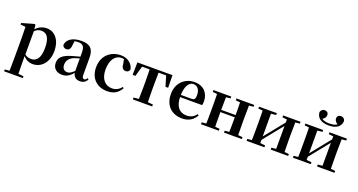

<svg xmlns="http://www.w3.org/2000/svg" viewBox="-54 -1694 5272 2830"><g transform="rotate(20 2581.5 -279.0)"><path d="M36.9 259.3H331.1V230.8L225.4 220.1H146L36.9 230.8ZM109.4 259.3H248.4C246.4 175.6 245.4 83.5 245.4 13V-63L247.1 -75.6V-455L245.8 -460.8L237.2 -540.9L224.2 -550.4L30.2 -495.2V-470.7L109.4 -463.8C111.4 -415.2 112.4 -374.7 112.4 -308.7V13.8C112.4 83.8 111.4 175.6 109.4 259.3ZM395.1 16.2C526.8 16.2 631.9 -93.2 631.9 -271.4C631.9 -449.4 538.1 -551.9 415.6 -551.9C338.5 -551.9 267.6 -517.8 217.5 -437.5H209.1L224 -421.1C273.8 -478.5 311.2 -490.8 352.6 -490.8C435.6 -490.8 487 -429.4 487 -270.1C487 -103.7 428.1 -46.7 347.1 -46.7C301.2 -46.7 267.8 -57.7 230.6 -97.8L212.1 -82.3H224.3C272 -11.6 330.6 16.2 395.1 16.2Z M852.6 16.2C933.4 16.2 973.5 -18.5 1031.7 -82.4H1066.8L1051.3 -135.5C983.4 -62.3 948.2 -45.3 916 -45.3C867.3 -45.3 834.8 -75.1 834.8 -135.9C834.8 -202.7 871.7 -247.7 943.1 -276.7C978.3 -289.6 1036.3 -304.9 1090 -318.9V-344.4C1036.7 -331.6 963.3 -313.4 911.4 -297.9C759 -255.1 709.3 -204.1 709.3 -117.6C709.3 -33.9 769.1 16.2 852.6 16.2ZM1132.1 15.2C1188.2 15.2 1223.5 -5.4 1247.9 -53.4L1230.7 -67.2C1212.5 -41.2 1201.3 -33.8 1185.7 -33.8C1163.7 -33.8 1152.1 -48.4 1152.1 -94.8V-356.2C1152.1 -494.2 1094.2 -551.9 961.1 -551.9C820.4 -551.9 737.8 -495.7 725.2 -406.5C732.9 -376.3 754.6 -360.2 786.3 -360.2C819.7 -360.2 848.1 -381.6 851.9 -439.2L862.1 -516.3L799.8 -491.2C847.9 -510.9 881.8 -518.3 916 -518.3C993.1 -518.3 1020.9 -487.8 1020.9 -381.4V-94C1029 -26.4 1063.7 15.2 1132.1 15.2Z M1559.1 16.2C1666.1 16.2 1731.4 -24.3 1778.8 -108.4L1760.9 -121.4C1723.4 -73.9 1674.7 -47.5 1616.2 -47.5C1505.4 -47.5 1432.7 -131.7 1432.7 -277.6C1432.7 -429.2 1502 -518 1595.6 -518C1631 -518 1662.3 -508.7 1700.7 -486.3L1632.8 -530.1L1650.6 -436.8C1654.7 -376.1 1683.2 -355.6 1720.4 -355.6C1750.3 -355.6 1769.6 -370.4 1779 -402.4C1763.5 -488.1 1683 -551.9 1580 -551.9C1423.7 -551.9 1290.6 -449.7 1290.6 -259.7C1290.6 -82.8 1408.9 16.2 1559.1 16.2Z M1835.2 -339.1H1878.4L1935.5 -534.2L1869.6 -500.4H2358L2292.1 -534.2L2350.7 -339.1H2392.4L2388.8 -535.7H1838.8ZM1962.1 0H2265.5V-29.9L2154.6 -40.2H2073.7L1962.1 -29.9ZM2043.2 0H2184.4C2182.4 -50.2 2181.4 -165.3 2181.4 -234.8V-301.2C2181.4 -370.2 2182.4 -485.5 2184.4 -535.7H2043.2C2045.2 -485.5 2046.9 -370.2 2046.9 -301.2V-234.8C2046.9 -165.3 2045.2 -50.2 2043.2 0Z M2738.2 16.2C2837.4 16.2 2911.6 -29.4 2954.1 -109.9L2936.2 -123.2C2900.5 -75.9 2854.1 -47.5 2783.4 -47.5C2679.6 -47.5 2603.7 -117.3 2603.7 -282.7C2603.7 -444.8 2658.5 -518 2726.1 -518C2789.5 -518 2830.3 -468.1 2830.3 -380.4C2830.3 -325.7 2817.6 -304.6 2775.4 -304.6H2520.1V-270.2H2950.7C2955.4 -288.1 2957.4 -306.2 2957.4 -330.9C2957.4 -454.7 2877.8 -551.9 2731.4 -551.9C2589.3 -551.9 2461.6 -448.8 2461.6 -268.8C2461.6 -83.9 2576.3 16.2 2738.2 16.2Z M3099.9 0H3241.6C3239.6 -50.2 3238.6 -165.3 3238.6 -270.6V-291.8C3238.6 -370.2 3239.6 -485.5 3241.6 -535.7H3099.9C3102.6 -485.5 3103.6 -370.2 3103.6 -301.2V-234.8C3103.6 -165.3 3102.6 -50.2 3099.9 0ZM3460.6 0H3602C3600 -50.2 3599 -165.3 3599 -234.8V-301.2C3599 -370.2 3600 -485.5 3602 -535.7H3460.6C3463.6 -485.5 3464.6 -370.2 3464.6 -291.8V-270.6C3464.6 -165.3 3463.6 -50.2 3460.6 0ZM3031.2 0H3310.8V-29.9L3202.6 -40.2H3141L3031.2 -29.9ZM3031.2 -506.8 3141 -495.5H3202.6L3310.8 -506.8V-535.7H3031.2ZM3392.2 0H3671.4V-29.9L3563.5 -40.2H3500.9L3392.2 -29.9ZM3392.2 -506.8 3500.9 -495.5H3563.5L3671.4 -506.8V-535.7H3392.2ZM3170.9 -265.9H3531.1V-301H3170.9Z M3746.2 0H4025.8V-29.9L3923.4 -40.2H3855L3746.2 -29.9ZM4124.6 0H4398V-29.9L4289.3 -40.2H4221.5L4124.6 -29.9ZM3814.9 0H3947.4V-535.7H3814.9C3817.6 -485.5 3818.6 -370.2 3818.6 -301.2V-234.8C3818.6 -165.3 3817.6 -50.2 3814.9 0ZM3918.7 -51.6 4084.2 -257.7 4248.5 -460.9H4272.7L4225 -485.4L4054.6 -274.4L3895.4 -77.8H3870.4ZM4196.8 0H4328.6C4326.6 -50.2 4325.6 -165.3 4325.6 -234.8V-301.2C4325.6 -370.2 4326.6 -485.5 4328.6 -535.7H4196.8ZM3746.2 -506.8 3856 -495.5H3923.7L4025.8 -506.8V-535.7H3746.2ZM4124.6 -506.8 4221.8 -495.5H4289.5L4398 -506.8V-535.7H4124.6Z M4803.6 -625.8C4932.5 -625.8 4995.4 -685.2 4995.9 -767.8C4986 -802.5 4962.3 -818.3 4931 -818.3C4896.1 -818.3 4872.5 -796.7 4872.5 -761.5C4872.5 -724.8 4899.5 -695.5 4938.4 -679.3L4957.6 -717.1C4919.9 -674.1 4873.9 -656.7 4803.6 -656.7C4733.9 -656.7 4688.4 -674.1 4649.9 -717.1L4669.8 -679.3C4708.8 -695.5 4735 -724.8 4735 -761.5C4735 -796.7 4712.2 -818.3 4677 -818.3C4646.3 -818.3 4623.2 -802.5 4611.6 -767.8C4612.9 -686.6 4675.8 -625.8 4803.6 -625.8ZM4473.2 0H4752.8V-29.9L4650.4 -40.2H4582L4473.2 -29.9ZM4851.6 0H5125V-29.9L5016.3 -40.2H4948.5L4851.6 -29.9ZM4541.9 0H4674.4V-535.7H4541.9C4544.6 -485.5 4545.6 -370.2 4545.6 -301.2V-234.8C4545.6 -165.3 4544.6 -50.2 4541.9 0ZM4645.7 -51.6 4811.2 -257.7 4975.5 -460.9H4999.7L4952 -485.4L4781.6 -274.4L4622.4 -77.8H4597.4ZM4923.8 0H5055.6C5053.6 -50.2 5052.6 -165.3 5052.6 -234.8V-301.2C5052.6 -370.2 5053.6 -485.5 5055.6 -535.7H4923.8ZM4473.2 -506.8 4583 -495.5H4650.7L4752.8 -506.8V-535.7H4473.2ZM4851.6 -506.8 4948.8 -495.5H5016.5L5125 -506.8V-535.7H4851.6Z"/></g></svg>

Font: Source Han Serif TW VF
Style: Regular
Weight: 250
Designer: Ryoko NISHIZUKA 西塚涼子 (kana & ideographs); Frank Grießhammer (Latin, Greek & Cyrillic); Wenlong ZHANG 张文龙 (bopomofo); San
Foundry: Adobe
Version: Version 2.002;hotconv 1.1.0;makeotfexe 2.6.0